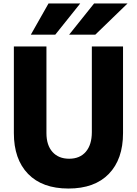

<svg xmlns="http://www.w3.org/2000/svg" viewBox="-20 -1068 790 1108"><path d="M60 -800H248V-300Q248 -230 283 -191Q318 -152 379 -152Q441 -152 475.5 -192.5Q510 -233 510 -306V-800H690V-300Q690 -149 608 -64.5Q526 20 375 20Q224 20 142 -64.5Q60 -149 60 -300ZM158 -868 260 -1048H443L299 -868ZM379 -868 523 -1048H716L530 -868Z"/></svg>

Font: Martian Mono SemiExpanded ExtraBold
Style: Regular
Weight: 800
Width: 6
Designer: Roman Shamin
Foundry: Evil Martians
Version: Version 1.000